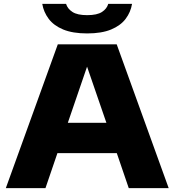

<svg xmlns="http://www.w3.org/2000/svg" viewBox="-20 -968 898 988"><path d="M10 0 277.5 -740H580.5L848 0H642.5L581 -180H275.5L214 0ZM329 -336H527.5L428 -625ZM428.5 -796Q354 -796 305.2 -816.2Q256.5 -836.5 230.5 -871.2Q204.5 -906 197.5 -948H320Q327.5 -923 352.8 -906.5Q378 -890 428.5 -890Q479.5 -890 504.8 -906.5Q530 -923 537 -948H659.5Q652.5 -905.5 626.5 -871Q600.5 -836.5 551.8 -816.2Q503 -796 428.5 -796Z"/></svg>

Font: Encode Sans Exp XBd
Style: Regular
Weight: 800
Width: 7
Designer: Multiple Designers
Foundry: Impallari Type
Version: Version 3.002; ttfautohint (v1.8.3) -l 8 -r 50 -G 200 -x 14 